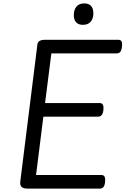

<svg xmlns="http://www.w3.org/2000/svg" viewBox="-20 -1109 738 1129"><path d="M141 0Q118 0 107.5 -9.5Q97 -19 99 -40L200 -848Q202 -862 213 -868.5Q224 -875 246 -875H676Q689 -875 694.5 -866Q700 -857 697 -835Q695 -814 687.5 -804.5Q680 -795 667 -795H282L245 -503H566Q579 -503 584.5 -494Q590 -485 588 -463Q586 -442 578 -432.5Q570 -423 557 -423H235L192 -80H576Q589 -80 594.5 -71Q600 -62 598 -40Q596 -19 588.5 -9.5Q581 0 567 0ZM467 -963Q442 -963 428 -977.5Q414 -992 414 -1021Q414 -1051 429.5 -1070Q445 -1089 476 -1089Q501 -1089 515 -1074.5Q529 -1060 529 -1030Q529 -1000 513.5 -981.5Q498 -963 467 -963Z"/></svg>

Font: Playwrite GB J
Style: Italic
Weight: 400
Italic angle: -7.01216°
Designer: Veronika Burian, José Scaglione
Foundry: TypeTogether
Version: Version 1.002